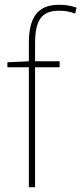

<svg xmlns="http://www.w3.org/2000/svg" viewBox="-20 -785 341 805"><path d="M230 -503V-528H127V-601C127 -701 154 -740 228 -740C249 -740 274 -737 295 -728L301 -753C280 -760 258 -765 228 -765C136 -765 101 -710 101 -604V-528L11 -524V-503H101V0H127V-503Z"/></svg>

Font: Noto Sans Gujarati SemiCondensed Thin
Style: Regular
Weight: 100
Width: 4
Designer: Jelle Bosma - Monotype Design Team, Universal Thirst
Foundry: Monotype Imaging Inc.
Version: Version 2.106